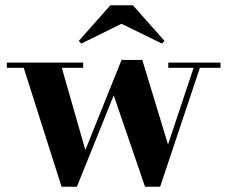

<svg xmlns="http://www.w3.org/2000/svg" viewBox="-20 -697 863 727"><path d="M439.9 -606.9 287.8 -532 278.1 -542 397.9 -677H483.2L603 -542L593.3 -532ZM303.2 -128.9 440.2 -470H518.8L616.2 -149.9L713.1 -440.2H617.2V-460H814.9V-440.2H736.8L586.4 10H529.1L410.6 -335.9L271.2 10H213.1L69.8 -440.2H5.9V-460H294.9V-440.2H214.1Z"/></svg>

Font: Bodoni* 11
Style: Bold
Weight: 700
Version: Version 2.000; ttfautohint (v1.8.1)